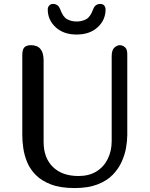

<svg xmlns="http://www.w3.org/2000/svg" viewBox="-20 -938 758 973"><path d="M201 -219Q201 -138 248 -92Q295 -46 378 -46Q431 -46 468.5 -69Q506 -92 526 -132.5Q546 -173 546 -223V-653Q546 -685 560 -697Q574 -709 587 -709Q601 -709 613 -699Q625 -689 625 -664V-254Q625 -226 619 -190.5Q613 -155 597 -119Q581 -83 551.5 -52.5Q522 -22 474.5 -3.5Q427 15 358 15Q286 15 238 -3.5Q190 -22 161 -51.5Q132 -81 117.5 -116.5Q103 -152 98 -187.5Q93 -223 93 -251V-659Q93 -687 103.5 -698Q114 -709 137 -709Q201 -709 201 -632ZM515 -890Q515 -837 475 -800Q435 -763 368 -763Q302 -763 262 -800Q222 -837 222 -890Q222 -901 229 -909.5Q236 -918 249 -918Q275 -918 285 -891Q299 -852 320.5 -840.5Q342 -829 368 -829Q395 -829 416.5 -840.5Q438 -852 452 -891Q462 -918 488 -918Q502 -918 508.5 -909.5Q515 -901 515 -890Z"/></svg>

Font: Marmelad
Style: Regular
Weight: 400
Designer: Manvel Shmavonyan
Foundry: Cyreal
Version: Version 1.110; ttfautohint (v1.8.4.7-5d5b)